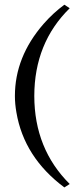

<svg xmlns="http://www.w3.org/2000/svg" viewBox="-20 -736 340 823"><path d="M43.9 -324.7Q43.9 -492.2 166.5 -633.3Q207.5 -680.2 255.9 -715.8L278.8 -700.7Q127.4 -552.2 127 -324.7Q127.4 -97.7 278.8 52.7L255.9 67.4Q83 -61.5 50.3 -254.4Q43.9 -290.5 43.9 -324.7Z"/></svg>

Font: Linux Biolinum Capitals O
Style: Small Caps
Weight: 400
Designer: Philipp H. Poll
Foundry: Philipp H. Poll
Version: Version 1.0.4